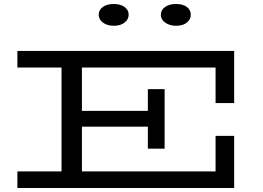

<svg xmlns="http://www.w3.org/2000/svg" viewBox="-20 -941 1318 961"><path d="M1059 -425V-603H390V-386H720V-495H804V-197H720V-307H390V-83H1059V-261H1152V0H67V-83H288V-603H67V-686H1152V-425ZM474 -867Q474 -891 494.5 -906Q515 -921 549 -921Q583 -921 603.5 -906Q624 -891 624 -867Q624 -844 603.5 -828Q583 -812 549 -812Q516 -812 495 -828Q474 -844 474 -867ZM785 -867Q785 -891 806 -906Q827 -921 861 -921Q896 -921 915.5 -906Q935 -891 935 -867Q935 -844 915 -828Q895 -812 861 -812Q828 -812 806.5 -828Q785 -844 785 -867Z"/></svg>

Font: BioRhyme Expanded
Style: Regular
Weight: 400
Width: 7
Designer: Aoife Mooney
Foundry: Aoife Mooney Type
Version: Version 1.001